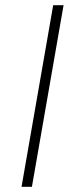

<svg xmlns="http://www.w3.org/2000/svg" viewBox="-20 -720 295 740"><path d="M63 0H103L225 -700H185Z"/></svg>

Font: Fixel Display ExtraLight
Style: Italic
Weight: 200
Italic angle: -10°
Designer: AlfaBravo + MacPaw
Foundry: Kyrylo Tkachov, Marchela Mozhyna, Serhii Makarenko, Maria Weinstein, Zakhar Kryvoshyya
Version: Version 1.210;Glyphs 3.2 (3217)